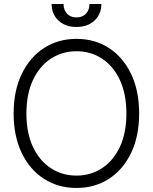

<svg xmlns="http://www.w3.org/2000/svg" viewBox="-20 -932 766 962"><path d="M363.3 9.8Q271.5 9.8 200.2 -36.1Q128.9 -82 88.6 -166Q48.3 -250 48.3 -363.3Q48.3 -477.1 88.9 -561.3Q129.4 -645.5 200.4 -691.4Q271.5 -737.3 363.3 -737.3Q455.1 -737.3 525.9 -691.4Q596.7 -645.5 637 -561.3Q677.2 -477.1 677.2 -363.3Q677.2 -250 637 -166Q596.7 -82 525.9 -36.1Q455.1 9.8 363.3 9.8ZM363.3 -52.2Q434.6 -52.2 491.2 -89.4Q547.9 -126.5 580.6 -196Q613.3 -265.6 613.3 -363.3Q613.3 -461.4 580.6 -531.2Q547.9 -601.1 491.2 -638.2Q434.6 -675.3 363.3 -675.3Q292 -675.3 235.1 -638.2Q178.2 -601.1 145.3 -531.2Q112.3 -461.4 112.3 -363.3Q112.3 -266.1 145 -196.3Q177.7 -126.5 234.6 -89.4Q291.5 -52.2 363.3 -52.2ZM363.3 -796.9Q307.6 -796.9 273.2 -828.9Q238.8 -860.8 238.8 -912.1H298.3Q298.3 -881.8 316.2 -863.3Q334 -844.7 363.3 -844.7Q393.1 -844.7 410.6 -863.3Q428.2 -881.8 428.2 -912.1H487.8Q487.8 -860.8 453.4 -828.9Q418.9 -796.9 363.3 -796.9Z"/></svg>

Font: Inter Tight Light
Style: Regular
Weight: 300
Designer: Rasmus Andersson
Foundry: rsms
Version: Version 3.004